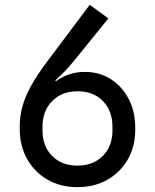

<svg xmlns="http://www.w3.org/2000/svg" viewBox="-20 -758 640 793"><path d="M299.5 15Q230 15 176.2 -16Q122.5 -47 92 -101.2Q61.5 -155.5 61.5 -226V-236Q61.5 -277.5 72.5 -318Q83.5 -358.5 107.8 -402.5Q132 -446.5 170.5 -498L350.5 -738L427.5 -682L289.5 -511.5Q268 -485 249 -465Q230 -445 208.5 -426L211 -422.5Q263.5 -461 330.5 -461Q391 -461 437.8 -431Q484.5 -401 511.5 -349.2Q538.5 -297.5 538.5 -232V-222Q538.5 -153 507.8 -99.5Q477 -46 423.2 -15.5Q369.5 15 299.5 15ZM299.5 -74Q365 -74 404.8 -114.2Q444.5 -154.5 444.5 -219.5V-234.5Q444.5 -300 405.2 -340.5Q366 -381 300.5 -381Q235.5 -381 195.5 -340.5Q155.5 -300 155.5 -234.5V-219.5Q155.5 -154.5 195 -114.2Q234.5 -74 299.5 -74Z"/></svg>

Font: Google Sans Code
Style: Regular
Weight: 400
Monospace: yes
Designer: Google Sans Code Authors
Foundry: Google LLC
Version: Version 6.000